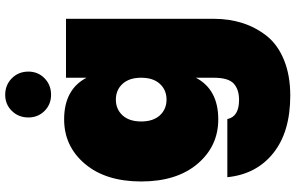

<svg xmlns="http://www.w3.org/2000/svg" viewBox="-214 -618 1109 720"><g transform="rotate(-90 340.0 -257.5)"><path d="M253 -571Q365 -571 409 -487V-564H630V-10Q630 48 614 98Q598 148 565.5 189Q533 230 475.5 253.5Q418 277 342 277Q206 277 126.5 213.5Q47 150 36 41H254Q263 85 326 85Q365 85 387 65Q409 45 409 -10V-77Q365 7 253 7Q152 7 86 -71Q20 -149 20 -282Q20 -415 86 -493Q152 -571 253 -571ZM386 -212Q409 -237 409 -282Q409 -327 386 -352Q363 -377 327 -377Q291 -377 268 -352Q245 -327 245 -282Q245 -237 268 -212Q291 -187 327 -187Q363 -187 386 -212ZM345 -620Q309 -620 284.5 -644.5Q260 -669 260 -705Q260 -742 284.5 -767Q309 -792 345 -792Q382 -792 407 -767Q432 -742 432 -705Q432 -669 407 -644.5Q382 -620 345 -620Z"/></g></svg>

Font: Poppins Black
Style: Regular
Weight: 900
Designer: Ninad Kale (Devanagari), Jonny Pinhorn (Latin)
Foundry: Indian Type Foundry
Version: Version 3.200;PS 1.000;hotconv 16.6.54;makeotf.lib2.5.65590